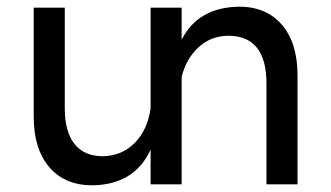

<svg xmlns="http://www.w3.org/2000/svg" viewBox="-20 -552 992 575"><path d="M696 -532Q778 -532 824.5 -477.5Q871 -423 871 -327V0H778V-302Q778 -445 663 -445Q611 -444 574.5 -410.5Q538 -377 524 -322V0H431V-104Q383 1 257 3Q174 3 127.5 -51.5Q81 -106 81 -202V-529H174V-227Q174 -158 203 -121Q232 -84 289 -84Q347 -86 384.5 -125Q422 -164 431 -227V-529H524V-433Q573 -530 696 -532Z"/></svg>

Font: Montserrat arm
Style: Regular
Weight: 400
Designer: Julieta Ulanovsky
Foundry: Julieta Ulanovsky
Version: Version 6.000;PS 006.000;hotconv 1.0.88;makeotf.lib2.5.64775